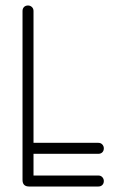

<svg xmlns="http://www.w3.org/2000/svg" viewBox="-20 -679 416 699"><path d="M338 -40Q347 -40 352.5 -34Q358 -28 358 -20Q358 -11 352.5 -5.5Q347 0 338 0H86Q62 0 62 -24V-639Q62 -648 67.5 -653.5Q73 -659 82 -659Q90 -659 96 -653.5Q102 -648 102 -639V-159H338Q347 -159 352.5 -153Q358 -147 358 -139Q358 -130 352.5 -124.5Q347 -119 338 -119H102V-40Z"/></svg>

Font: Libertine Sup Light
Style: Regular
Weight: 300
Designer: Bastien Sozeau
Foundry: NBR — Bastien Sozeau
Version: Version 2.003; ttfautohint (v1.8.4.7-5d5b);gftools[0.9.33]